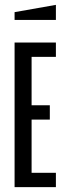

<svg xmlns="http://www.w3.org/2000/svg" viewBox="-20 -770 280 790"><path d="M40 -595H210V-536H110V-337H185V-278H110V-59H210V0H40ZM40 -688V-720L210 -750V-688Z"/></svg>

Font: Exetegue
Style: Regular
Weight: 400
Designer: Fábio Duarte Martins
Foundry: Fábio Duarte Martins
Version: Version 0.001